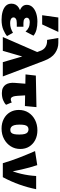

<svg xmlns="http://www.w3.org/2000/svg" viewBox="826 -1577 767 2459"><g transform="rotate(90 1209.5 -347.5)"><path d="M232 16Q175 16 128.5 2.5Q82 -11 54.5 -38.5Q27 -66 27 -111Q27 -173 80.5 -205.5Q134 -238 219 -238V-202Q174 -202 133 -212.5Q92 -223 67 -246.5Q42 -270 42 -307Q42 -349 70.5 -379.5Q99 -410 147.5 -426.5Q196 -443 257 -443Q312 -443 358 -431.5Q404 -420 437 -393L384 -291Q363 -317 333.5 -331Q304 -345 265 -345Q245 -345 232 -339.5Q219 -334 213 -326Q207 -318 207 -307Q207 -289 223.5 -276.5Q240 -264 275 -264H322V-179H275Q238 -179 220.5 -167Q203 -155 203 -137Q203 -124 211 -114.5Q219 -105 235.5 -99.5Q252 -94 277 -94Q312 -94 340.5 -103Q369 -112 400 -130L442 -54Q413 -29 361 -6.5Q309 16 232 16ZM175 -504 204 -711H389L293 -504Z M776 0 679 -332Q668 -373 660 -399Q652 -425 646 -441.5Q640 -458 635 -471Q619 -522 584.5 -544.5Q550 -567 507 -567Q501 -567 499.5 -567Q498 -567 491 -567L466 -711Q478 -711 495.5 -711Q513 -711 531 -711Q599 -711 660 -669.5Q721 -628 758 -530L959 0ZM454 0 668 -490 727 -331 631 0Z M933 -291 948 -423 1352 -431 1338 -283ZM1041 -148 1062 -414H1194L1207 -192Q1208 -180 1210.5 -158.5Q1213 -137 1223 -119.5Q1233 -102 1253 -102Q1263 -102 1274 -106Q1285 -110 1291 -116L1322 -42Q1303 -21 1264 -4.5Q1225 12 1172 12Q1132 12 1105.5 -1Q1079 -14 1064 -37Q1049 -60 1044 -88.5Q1039 -117 1041 -148Z M1626 16Q1557 16 1502.5 -12.5Q1448 -41 1418 -91Q1388 -141 1388 -205Q1388 -275 1422 -328.5Q1456 -382 1515.5 -412.5Q1575 -443 1649 -443Q1719 -443 1773 -415Q1827 -387 1857.5 -338Q1888 -289 1888 -224Q1888 -156 1854 -102Q1820 -48 1761 -16Q1702 16 1626 16ZM1643 -96Q1666 -96 1679.5 -108.5Q1693 -121 1698 -146.5Q1703 -172 1703 -211Q1703 -255 1696 -280.5Q1689 -306 1674 -317.5Q1659 -329 1637 -329Q1615 -329 1601 -317Q1587 -305 1581.5 -280Q1576 -255 1576 -216Q1576 -172 1583.5 -146Q1591 -120 1606.5 -108Q1622 -96 1643 -96Z M2070 0Q2039 -106 2000 -206.5Q1961 -307 1915 -413L2095 -441Q2127 -345 2150 -243Q2173 -141 2189 -44H2141Q2184 -140 2206.5 -236Q2229 -332 2234 -427H2403Q2382 -321 2344 -213.5Q2306 -106 2249 0Z"/></g></svg>

Font: Ysabeau Infant Black
Style: Regular
Weight: 900
Designer: Christian Thalmann (Catharsis Fonts)
Version: Version 2.001;gftools[0.9.30]; featfreeze: ss01,ss02,lnum